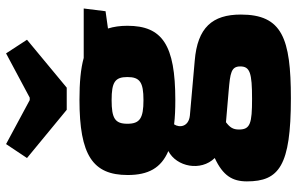

<svg xmlns="http://www.w3.org/2000/svg" viewBox="-193 -600 979 633"><g transform="rotate(-90 296.5 -283.5)"><path d="M324 -553 482 -684 437 -753 291 -675H283L138 -753L92 -684L251 -553ZM585 -497H422C386 -507 341 -511 284 -511C101 -511 36 -467 36 -352C36 -284 59 -242 115 -218C63 -191 47 -111 92 -65C34 -38 15 -7 15 41C15 147 66 186 289 186C487 186 565 157 565 21C565 -73 522 -122 413 -131L232 -147C195 -151 191 -181 203 -199C227 -196 253 -195 283 -195C465 -195 528 -238 528 -353C528 -377 525 -398 519 -417L576 -425ZM283 -300C223 -300 205 -312 205 -353C205 -394 223 -405 283 -405C342 -405 359 -394 359 -353C359 -312 342 -300 283 -300ZM394 19C394 51 373 58 287 58C206 58 186 52 186 15C186 -5 193 -15 210 -28L315 -19C372 -14 394 -11 394 19Z"/></g></svg>

Font: Exo 2 Extra Bold
Style: Regular
Weight: 800
Designer: Natanael Gama
Version: Version 1.001;PS 001.001;hotconv 1.0.88;makeotf.lib2.5.64775